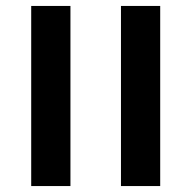

<svg xmlns="http://www.w3.org/2000/svg" viewBox="-20 -626 644 646"><path d="M85 0V-606H217V0ZM387 0V-606H519V0Z"/></svg>

Font: Noto Sans Hebrew Droid
Style: Regular
Weight: 400
Designer: Monotype Design Team
Foundry: Monotype Imaging Inc.
Version: Version 1.100